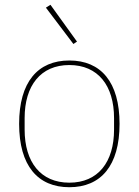

<svg xmlns="http://www.w3.org/2000/svg" viewBox="-20 -771 580 803"><path d="M287 -587 302 -597 191 -751 172 -739ZM270 12C402 12 480 -78 480 -253C480 -428 402 -518 270 -518C138 -518 60 -428 60 -253C60 -78 138 12 270 12ZM270 -7C150 -7 83 -93 83 -229V-277C83 -413 150 -499 270 -499C390 -499 457 -413 457 -277V-229C457 -93 390 -7 270 -7Z"/></svg>

Font: IBM Plex Thai Looped Thin
Style: Regular
Weight: 100
Designer: Mike Abbink, Paul van der Laan, Pieter van Rosmalen, Ben Mitchell, Mark Frömberg
Foundry: Bold Monday
Version: Version 1.0